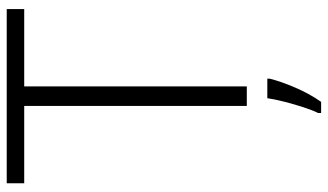

<svg xmlns="http://www.w3.org/2000/svg" viewBox="-222 -625 975 571"><g transform="rotate(-90 265.5 -339.5)"><path d="M294 -93H236V-755H6V-807H524V-755H294ZM317 -25Q309 8 290.5 51Q272 94 248 128H215V119Q223 103 232 75.5Q241 48 248.5 18.5Q256 -11 259 -32H317Z"/></g></svg>

Font: Noto Sans Kannada UI Light
Style: Regular
Weight: 300
Designer: Jelle Bosma - Monotype Design Team
Foundry: Monotype Imaging Inc.
Version: Version 2.005; ttfautohint (v1.8.4.7-5d5b)